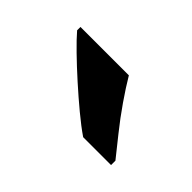

<svg xmlns="http://www.w3.org/2000/svg" viewBox="-36 -888 404 404"><g transform="rotate(45 165.5 -686.0)"><path d="M184 -766Q197 -744 216 -716.5Q235 -689 255.5 -663.5Q276 -638 291 -619V-606H208Q189 -619 165.5 -638.5Q142 -658 117.5 -680Q93 -702 72.5 -722Q52 -742 40 -756V-766Z"/></g></svg>

Font: Noto Sans Hebrew SemiBold
Style: Regular
Weight: 600
Designer: Monotype Design Team
Foundry: Monotype Imaging Inc.
Version: Version 2.003